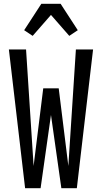

<svg xmlns="http://www.w3.org/2000/svg" viewBox="-20 -997 540 1017"><path d="M113 0 27 -735H118L158 -118L209 -529H291L342 -118L382 -735H473L387 0H305L250 -388L195 0ZM153 -807 108 -837 199 -977H301L392 -837L347 -807L250 -918Z"/></svg>

Font: Iosevka Term Medium
Style: Regular
Weight: 500
Monospace: yes
Designer: Belleve Invis
Foundry: Belleve Invis
Version: Version 26.3.1